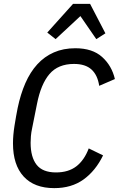

<svg xmlns="http://www.w3.org/2000/svg" viewBox="-20 -959 613 991"><path d="M260 12Q157 12 102 -48Q47 -108 47 -219Q47 -261 55 -311Q63 -361 71 -401Q86 -473 111 -530Q136 -587 172.5 -627Q209 -667 258 -688.5Q307 -710 369 -710Q457 -710 507 -665Q557 -620 573 -551L492 -516Q484 -571 452.5 -600Q421 -629 362 -629Q280 -629 235.5 -577Q191 -525 171 -423L146 -298Q141 -275 139.5 -256Q138 -237 138 -222Q138 -148 169 -108.5Q200 -69 269 -69Q333 -69 374 -100.5Q415 -132 438 -193L512 -157Q473 -77 411 -32.5Q349 12 260 12ZM445 -939 524 -787 477 -757 395 -876 267 -757 224 -791 357 -939Z"/></svg>

Font: IBM Plex Sans Cond Text
Style: Italic
Weight: 450
Width: 3
Italic angle: -11°
Designer: Mike Abbink, Paul van der Laan, Pieter van Rosmalen
Foundry: Bold Monday
Version: Version 1.3